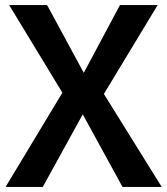

<svg xmlns="http://www.w3.org/2000/svg" viewBox="-20 -734 656 754"><path d="M615 0H461L305 -285L148 0H2L225 -370L16 -714H165L309 -448L451 -714H599L388 -365Z"/></svg>

Font: Noto Sans Display SemiBold
Style: Regular
Weight: 600
Designer: Monotype Design Team
Foundry: Monotype Imaging Inc.
Version: Version 2.003